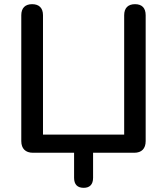

<svg xmlns="http://www.w3.org/2000/svg" viewBox="-20 -732 800 920"><path d="M381 168C410 168 426 152 426 120V0H623C659 0 678 -20 678 -56V-659C678 -694 660 -712 627 -712C594 -712 575 -694 575 -659V-87H186V-659C186 -694 167 -712 134 -712C101 -712 82 -694 82 -659V-56C82 -20 102 0 138 0H335V120C335 152 351 168 381 168Z"/></svg>

Font: Nunito SemiBold
Style: Regular
Weight: 600
Designer: Vernon Adams
Foundry: Vernon Adams
Version: Version 3.602